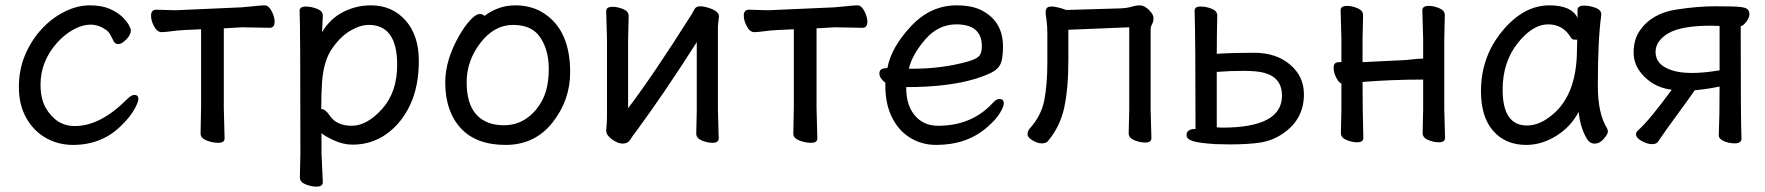

<svg xmlns="http://www.w3.org/2000/svg" viewBox="-20 -512 6528 710"><path d="M250 23.9Q195.8 23.9 150.4 -1.5Q105 -26.9 77.4 -75.4Q49.8 -124 49.8 -189.9Q49.8 -254.9 72.8 -308.8Q95.7 -362.8 133.3 -403.8Q170.9 -444.8 218.3 -468.5Q265.6 -492.2 311 -492.2Q355 -492.2 383.8 -480Q412.6 -467.8 430.2 -451.4Q447.8 -435.1 455.8 -420.4Q463.9 -405.8 463.9 -400.9Q463.9 -382.8 446.8 -366Q429.7 -349.1 418.9 -349.1Q406.7 -349.1 401.9 -356.9Q395 -371.1 387.9 -383.5Q380.9 -396 371.6 -401.9Q343.8 -420.9 314.9 -420.9Q285.6 -420.9 253.2 -403.6Q220.7 -386.2 192.9 -356Q129.9 -286.1 129.9 -199.2Q129.9 -148.9 147.9 -115.2Q187 -45.9 256.8 -45.9Q350.6 -45.9 448.7 -144Q465.8 -161.1 476.6 -161.1Q491.7 -161.1 491.7 -146Q491.7 -134.8 477.3 -108.4Q462.9 -82 432.6 -51.8Q359.9 23.9 250 23.9Z M786.6 16.1Q766.6 16.1 744.1 7.6Q721.7 -1 721.7 -18.1L723.6 -115.2V-403.8L661.6 -400.9Q638.7 -399.9 614 -396.5Q589.4 -393.1 577.6 -393.1Q561.5 -393.1 550 -414.1Q538.6 -435.1 538.6 -454.1Q538.6 -476.1 557.6 -476.1L629.4 -474.1L873.5 -484.9Q897.5 -486.8 922.1 -489.5Q946.8 -492.2 958.5 -492.2Q973.6 -492.2 984.6 -470.7Q995.6 -449.2 995.6 -432.1Q995.6 -409.2 977.5 -409.2L874.5 -411.1L807.6 -407.2V-115.2L810.5 0Q810.5 16.1 786.6 16.1Z M1280.8 -46.9Q1336.9 -46.9 1392.8 -108.9Q1448.7 -170.9 1448.7 -272Q1448.7 -419.9 1343.8 -419.9Q1312 -419.9 1275.4 -398.4Q1238.8 -377 1207.8 -332Q1176.8 -287.1 1170.9 -209Q1168 -167 1168 -110.8L1167 -109.9Q1167 -108.9 1168.9 -108.9Q1183.1 -108.9 1199.7 -84Q1225.1 -46.9 1280.8 -46.9ZM1149.9 178.2Q1130.9 178.2 1109.9 169.7Q1088.9 161.1 1088.9 144L1090.8 55.2Q1090.8 -420.9 1087.9 -472.2Q1087.9 -487.8 1111.8 -487.8Q1130.9 -487.8 1152.3 -479.5Q1173.8 -471.2 1173.8 -454.1L1170.9 -393.1Q1199.7 -441.9 1247.8 -467Q1295.9 -492.2 1352.1 -492.2Q1429.7 -492.2 1479.2 -437Q1528.8 -381.8 1528.8 -287.1Q1528.8 -192.9 1496.8 -124.5Q1464.8 -56.2 1409.4 -16.6Q1354 22.9 1283.7 22.9Q1248 22.9 1211.4 5.4Q1174.8 -12.2 1168.9 -20V56.2L1173.8 162.1Q1173.8 178.2 1149.9 178.2Z M1843.3 -48.8Q1890.6 -48.8 1927.5 -74.5Q1964.4 -100.1 1986.8 -144.5Q2009.3 -189 2009.3 -257.8Q2009.3 -326.2 1978.3 -373Q1947.3 -419.9 1877.4 -419.9Q1807.6 -419.9 1756.6 -353.5Q1705.6 -287.1 1705.6 -208Q1705.6 -127.9 1741.5 -88.4Q1777.3 -48.8 1843.3 -48.8ZM1849.6 23.9Q1740.2 23.9 1683.3 -38.6Q1626.5 -101.1 1626.5 -207Q1626.5 -289.1 1676.3 -377Q1697.3 -414.1 1718.3 -437Q1739.3 -460 1753.4 -460Q1766.6 -460 1771.5 -453.1Q1823.2 -492.2 1885.3 -492.2Q1947.3 -492.2 1992.7 -461.9Q2088.4 -398.9 2088.4 -245.1Q2088.4 -141.1 2022.9 -58.6Q1957.5 23.9 1849.6 23.9Z M2282.7 19Q2264.6 19 2243.2 3.4Q2221.7 -12.2 2221.7 -28.8V-30.8Q2224.6 -58.1 2224.6 -85.9V-363.8L2221.7 -471.2Q2221.7 -486.8 2245.6 -486.8Q2263.7 -486.8 2284.2 -478.5Q2304.7 -470.2 2304.7 -453.1L2302.7 -363.8V-111.8Q2395.5 -233.9 2537.6 -459Q2542.5 -466.8 2548.1 -477.8Q2553.7 -488.8 2569.8 -488.8Q2581.5 -488.8 2597.7 -483.9Q2638.7 -471.2 2638.7 -452.1L2634.8 -415V-106L2637.7 0Q2637.7 16.1 2614.7 16.1Q2595.7 16.1 2575.2 7.6Q2554.7 -1 2554.7 -18.1L2556.6 -106V-356Q2433.6 -163.1 2328.6 -21Q2318.8 -8.8 2310.3 5.1Q2301.8 19 2282.7 19Z M2978.5 16.1Q2958.5 16.1 2936 7.6Q2913.6 -1 2913.6 -18.1L2915.5 -115.2V-403.8L2853.5 -400.9Q2830.6 -399.9 2805.9 -396.5Q2781.2 -393.1 2769.5 -393.1Q2753.4 -393.1 2741.9 -414.1Q2730.5 -435.1 2730.5 -454.1Q2730.5 -476.1 2749.5 -476.1L2821.3 -474.1L3065.4 -484.9Q3089.4 -486.8 3114 -489.5Q3138.7 -492.2 3150.4 -492.2Q3165.5 -492.2 3176.5 -470.7Q3187.5 -449.2 3187.5 -432.1Q3187.5 -409.2 3169.4 -409.2L3066.4 -411.1L2999.5 -407.2V-115.2L3002.4 0Q3002.4 16.1 2978.5 16.1Z M3353 -257.8Q3463.9 -257.8 3558.1 -284.2Q3591.8 -293.9 3601.3 -305.4Q3610.8 -316.9 3610.8 -340.8Q3610.8 -421.9 3516.1 -421.9Q3449.7 -421.9 3401.4 -366Q3353 -310.1 3340.8 -257.8ZM3441.9 23.9Q3389.2 23.9 3345.9 -2.4Q3302.7 -28.8 3278.3 -78.4Q3253.9 -127.9 3253.9 -194.8V-206.1Q3231.9 -223.1 3231.9 -240.2Q3231.9 -259.8 3256.8 -259.8L3261.7 -261.2Q3275.9 -336.9 3348.4 -414.6Q3420.9 -492.2 3517.1 -492.2Q3581.1 -492.2 3618.2 -469.2Q3689 -428.2 3689 -339.8Q3689 -305.2 3682.9 -283.7Q3676.8 -262.2 3655.8 -249Q3634.8 -235.8 3588.9 -221.2Q3487.8 -189.9 3331.1 -189.9V-186Q3331.1 -123 3363 -85Q3395 -46.9 3448.7 -46.9Q3571.8 -46.9 3648.9 -128.9Q3663.1 -146 3675.8 -146Q3691.9 -146 3691.9 -129.9Q3691.9 -117.2 3677 -93Q3662.1 -68.8 3630.9 -42Q3556.2 23.9 3441.9 23.9Z M3831.5 18.1Q3816.9 18.1 3798.3 7.1Q3779.8 -3.9 3779.8 -15.1Q3779.8 -24.9 3785.6 -34.2Q3830.6 -83 3841.8 -141.6Q3853 -200.2 3853 -280.8V-387.2Q3853 -417 3849.9 -438Q3846.7 -459 3846.7 -466.8Q3846.7 -476.1 3850.8 -481.9Q3855 -487.8 3869.6 -487.8Q3881.8 -487.8 3902.8 -481.9L3922.9 -475.1L4122.6 -481Q4147.9 -481.9 4164.3 -487.1Q4180.7 -492.2 4195.8 -492.2Q4210.9 -492.2 4228.3 -475.6Q4245.6 -459 4245.6 -444.8Q4245.6 -432.1 4240.2 -422.6Q4234.9 -413.1 4234.9 -401.9V-106.9L4237.8 -1Q4237.8 15.1 4214.8 15.1Q4195.8 15.1 4174.8 6.6Q4153.8 -2 4153.8 -19L4155.8 -106.9V-411.1L3930.7 -401.9V-291Q3930.7 -184.1 3915.3 -113.5Q3899.9 -43 3854 11.2Q3847.7 18.1 3831.5 18.1Z M4499.5 -40Q4720.7 -40 4720.7 -158.2Q4720.7 -224.1 4656.7 -242.2Q4629.9 -250 4578.4 -250Q4526.9 -250 4479.5 -246.1V-41ZM4525.9 22 4475.6 21Q4412.6 17.1 4390.1 9.5Q4367.7 2 4367.7 -12.2Q4367.7 -35.2 4400.9 -35.2Q4400.9 -375 4397.5 -472.2Q4397.5 -487.8 4419.2 -487.8Q4440.9 -487.8 4461.2 -479.5Q4481.4 -471.2 4481.4 -454.1Q4479.5 -379.9 4479.5 -313Q4537.6 -316.9 4618.2 -316.9Q4698.7 -316.9 4750.2 -273.4Q4801.8 -230 4801.8 -163.1Q4801.8 -69.8 4722.7 -17.1Q4685.5 7.8 4642.1 14.9Q4598.6 22 4525.9 22Z M5300.8 14.2Q5281.7 14.2 5261.2 5.6Q5240.7 -2.9 5240.7 -20L5242.7 -107.9V-217.8Q5129.4 -217.8 5018.6 -209Q5018.6 -108.9 5021.5 -2Q5021.5 14.2 4998.5 14.2Q4979.5 14.2 4959 5.6Q4938.5 -2.9 4938.5 -20L4940.4 -107.9V-203.1Q4930.7 -206.1 4921.1 -225.1Q4911.6 -244.1 4911.6 -261.2Q4911.6 -282.2 4930.7 -282.2H4940.4V-367.2L4937.5 -474.1Q4937.5 -490.2 4961.4 -490.2Q4979.5 -490.2 5000 -481.7Q5020.5 -473.1 5020.5 -456.1L5018.6 -367.2V-282.2L5178.7 -290Q5192.4 -291 5207.5 -293Q5222.7 -294.9 5232.4 -294.9Q5242.7 -294.9 5242.7 -295.9V-367.2L5239.7 -474.1Q5239.7 -490.2 5263.7 -490.2Q5281.7 -490.2 5302.2 -481.7Q5322.8 -473.1 5322.8 -456.1L5320.8 -367.2V-107.9L5323.7 -2Q5323.7 14.2 5300.8 14.2Z M5626.5 -47.9Q5668.5 -47.9 5709.5 -79.1Q5811.5 -152.8 5811.5 -330.1L5812.5 -365.2H5803.7Q5794.4 -365.2 5789.6 -372.1Q5760.7 -421.9 5704.6 -421.9Q5647.5 -421.9 5592 -352.1Q5536.6 -282.2 5536.6 -180.2Q5536.6 -47.9 5626.5 -47.9ZM5623.5 23.9Q5547.4 23.9 5502 -27.6Q5456.5 -79.1 5456.5 -174.8Q5456.5 -301.8 5535.2 -397Q5613.8 -492.2 5709.5 -492.2Q5791.5 -492.2 5813.5 -445.8V-475.1Q5813.5 -491.2 5838.4 -491.2Q5858.4 -491.2 5879.9 -483.2Q5901.4 -475.1 5901.4 -459V-457Q5888.7 -368.2 5888.7 -194.8Q5888.7 -91.8 5922.4 -38.1Q5925.8 -32.2 5925.8 -24.9Q5925.8 -16.1 5910.6 1.5Q5895.5 19 5876.5 19Q5856.4 19 5844.7 -4.9Q5823.7 -43 5817.4 -98.1Q5789.6 -43.9 5735.6 -10Q5681.6 23.9 5623.5 23.9Z M6237.8 -242.2Q6282.2 -242.2 6338.9 -252V-416L6307.1 -417Q6196.8 -417 6149.4 -388.9Q6102.1 -360.8 6102.1 -319.8Q6102.1 -270 6166 -251Q6193.8 -242.2 6237.8 -242.2ZM6088.9 21Q6071.8 21 6050.8 9.5Q6029.8 -2 6029.8 -16.1Q6029.8 -23.9 6040 -32.2Q6082 -70.8 6162.1 -180.2Q6103 -187 6062 -227.1Q6021 -267.1 6021 -316.9Q6021 -366.2 6043.9 -398.9Q6088.9 -463.9 6182.1 -477.1Q6256.8 -488.8 6325.2 -488.8Q6392.1 -488.8 6414.6 -486.3Q6437 -483.9 6443.1 -477.1Q6449.2 -470.2 6449.2 -459Q6449.2 -446.8 6437.5 -431.4Q6425.8 -416 6417 -415Q6417 -50.8 6419.9 0Q6419.9 18.1 6395 18.1Q6374 18.1 6355 10Q6335.9 2 6335.9 -12.2V-13.2Q6338.9 -79.1 6338.9 -191.9Q6291 -182.1 6247.1 -178.2Q6221.2 -141.1 6177.5 -81.5Q6133.8 -22 6111.8 11.2Q6106 21 6088.9 21Z"/></svg>

Font: LXGW WenKai GB Screen
Style: Regular
Weight: 400
Designer: LXGW / Fontworks Inc.
Foundry: LXGW / Fontworks Inc.
Version: Version 1.321;February 19, 2024;FontCreator 14.0.0.2901 64-b